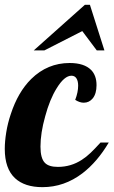

<svg xmlns="http://www.w3.org/2000/svg" viewBox="-33 -770 471 796"><path d="M318.8 -750H339.8L399.9 -561H368.2L308.1 -641.1L150.9 -561H106.9ZM29.3 -31.2Q-13.2 -70.8 -13.2 -152.8Q-13.2 -183.6 -7.1 -221.4Q-1 -259.3 11.7 -296.9Q41.5 -388.2 96.2 -442.4Q163.6 -508.8 255.9 -508.8Q315.9 -508.8 344.7 -480Q367.2 -457 367.2 -417Q367.2 -381.8 351.6 -362.3Q336.9 -344.2 314 -344.2Q297.4 -344.2 278.8 -356Q291 -387.7 291 -415Q291 -434.1 283.9 -445.1Q276.9 -456.1 263.2 -456.1Q233.9 -456.1 202.1 -404.3Q173.3 -358.4 154.3 -287.6Q134.8 -218.3 134.8 -162.1Q134.8 -113.3 153.3 -94.7Q169.4 -78.1 207 -78.1Q261.2 -78.1 306.2 -107.4Q325.2 -119.6 342.8 -136.5Q360.4 -153.3 383.8 -179.2H418Q370.6 -99.1 309.1 -51.8Q233.4 5.9 143.1 5.9Q69.3 5.9 29.3 -31.2Z"/></svg>

Font: Pattaya
Style: Regular
Weight: 400
Designer: Pablo Impallari / Thai characters Designed by Thanarat Vachiruckul and Suppakit Chalermlarp
Foundry: Pablo Impallari
Version: Version 2.000